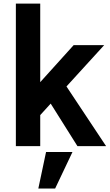

<svg xmlns="http://www.w3.org/2000/svg" viewBox="-20 -832 624 1093"><path d="M70.3 0V-811.5H209V-364.3L399.4 -575.2H573.2L358.4 -339.8L584 0H420.9L268.6 -242.2L209 -176.8V0ZM198.2 241.2 242.2 33.2H392.6L293.9 241.2Z"/></svg>

Font: Gothic A1 ExtraBold
Style: Regular
Weight: 800
Designer: HanYang I&C Co.,Ltd.
Foundry: HanYang I&C Co.,Ltd.
Version: Version 2.50